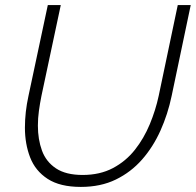

<svg xmlns="http://www.w3.org/2000/svg" viewBox="-20 -730 770 755"><path d="M298 5Q216 5 167.5 -26.5Q119 -58 98.5 -111Q78 -164 78 -228Q78 -259 81.5 -290Q85 -321 92 -353L168 -710H219L143 -353Q137 -323 133 -294Q129 -265 129 -236Q129 -182 145 -138Q161 -94 200 -68Q239 -42 305 -42Q373 -42 424 -69Q475 -96 510.5 -141Q546 -186 569 -241.5Q592 -297 604 -353L679 -710H730L655 -353Q640 -281 611 -216.5Q582 -152 538.5 -102.5Q495 -53 435.5 -24Q376 5 298 5Z"/></svg>

Font: Raleway Thin Light
Style: Italic
Weight: 300
Italic angle: -12°
Version: Version 4.026